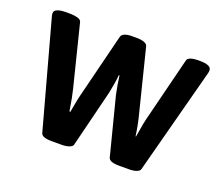

<svg xmlns="http://www.w3.org/2000/svg" viewBox="-93 -662 933 802"><g transform="rotate(20 373.5 -261.5)"><path d="M154 -17 26 -485Q23 -494 23 -502Q23 -525 79 -525Q111 -525 126.5 -520.5Q142 -516 144 -506L212 -234Q220 -203 230 -140H234Q243 -195 254 -236L321 -505Q327 -525 370 -525H389Q409 -525 422.5 -520Q436 -515 438 -505L506 -233Q518 -188 525 -137H527Q538 -206 546 -234L614 -506Q618 -525 667 -525Q721 -525 721 -502Q721 -493 719 -487L595 -17Q593 -8 579.5 -3Q566 2 546 2H503Q458 2 454 -17L389 -271Q380 -313 375 -353H372Q369 -319 359 -271L296 -17Q294 -8 280 -3Q266 2 246 2H203Q158 2 154 -17Z"/></g></svg>

Font: Asap-SemiBold
Style: Regular
Weight: 600
Designer: Pablo Cosgaya
Foundry: Omnibus-Type
Version: Version 2.000; ttfautohint (v1.8)